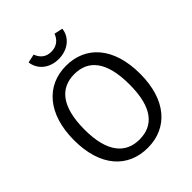

<svg xmlns="http://www.w3.org/2000/svg" viewBox="-263 -1110 1273 1273"><g transform="rotate(-45 373.5 -473.5)"><path d="M372 -821C457 -821 523 -872 531 -947L471 -960C456 -918 422 -890 372 -890C321 -890 291 -918 275 -960L215 -947C224 -872 288 -821 372 -821ZM374 -756C190 -756 63 -615 63 -369C63 -121 189 13 374 13C559 13 685 -125 685 -370C685 -621 558 -756 374 -756ZM374 -678C504 -678 585 -588 585 -370C585 -153 503 -65 374 -65C248 -65 162 -153 162 -369C162 -588 246 -678 374 -678Z"/></g></svg>

Font: Glow Sans SC Normal Book
Style: Regular
Weight: 500
Designer: Ryoko NISHIZUKA (kana, bopomofo & ideographs); Paul D. Hunt (Latin, Greek & Cyrillic); Sandoll Communications, Soo-young
Version: Version 0.93